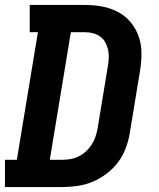

<svg xmlns="http://www.w3.org/2000/svg" viewBox="-21 -755 641 775"><path d="M-1 0V-110H47L132 -625H99V-735H322Q358 -735 392.5 -728.5Q427 -722 456.5 -706Q486 -690 507 -664.5Q528 -639 539 -607Q550 -575 550 -539.5Q550 -504 544 -468L503 -219Q498 -188 487 -158Q476 -128 456.5 -101.5Q437 -75 410 -54.5Q383 -34 353 -21.5Q323 -9 292 -4.5Q261 0 231 0ZM180 -110H230Q247 -110 264 -113Q281 -116 297 -124Q313 -132 326.5 -144.5Q340 -157 349.5 -172Q359 -187 364.5 -203.5Q370 -220 373 -237L414 -486Q417 -503 418 -520Q419 -537 415.5 -553Q412 -569 404.5 -583Q397 -597 384.5 -606.5Q372 -616 356 -620.5Q340 -625 323 -625H265Z"/></svg>

Font: Iosevka HT Extrabold Extended
Style: Italic
Weight: 800
Width: 7
Italic angle: -9°
Monospace: yes
Designer: Belleve Invis
Foundry: Belleve Invis
Version: Version 32.3.0; ttfautohint (v1.8.4)